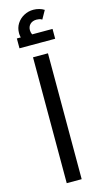

<svg xmlns="http://www.w3.org/2000/svg" viewBox="-145 -1012 565 1055"><g transform="rotate(-15 137.5 -484.0)"><path d="M95 0V-716H180V0ZM89 -784Q73 -804 64 -823.5Q55 -843 55 -864Q55 -894 70 -917.5Q85 -941 110 -954.5Q135 -968 164 -968Q180 -968 196.5 -963.5Q213 -959 225 -951L198 -903Q190 -908 182.5 -909.5Q175 -911 167 -911Q144 -911 130.5 -898Q117 -885 117 -864Q117 -852 122.5 -840Q128 -828 139 -814ZM36 -783V-839H239V-783Z"/></g></svg>

Font: Cairo Medium
Style: Regular
Weight: 500
Designer: Mohamed Gaber, Accademia di Belle Arti di Urbino
Foundry: Kief Type Foundry, Accademia di Belle Arti di Urbino
Version: Version 3.117